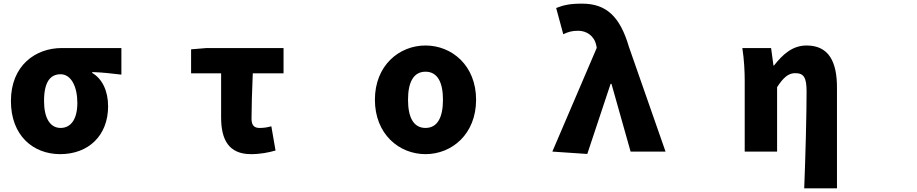

<svg xmlns="http://www.w3.org/2000/svg" viewBox="-20 -793 5040 1055"><path d="M311 54C465 54 574 -47 574 -209C574 -293 542 -360 487 -392V-397C546 -395 585 -390 647 -383V-529H319C176 -529 40 -434 40 -238C40 -49 161 54 311 54ZM222 -238C222 -344 257 -385 313 -385C372 -385 405 -315 405 -228C405 -140 371 -90 313 -90C256 -90 222 -143 222 -238Z M1359 54C1411 54 1456 45 1494 34L1471 -99C1445 -92 1427 -90 1406 -90C1380 -90 1362 -101 1362 -141C1362 -202 1365 -296 1369 -390H1538V-529H1115L1030 -522V-390H1195V-147C1195 -27 1236 54 1359 54Z M2318 54C2463 54 2596 -56 2596 -245C2596 -433 2463 -543 2318 -543C2173 -543 2040 -433 2040 -245C2040 -56 2173 54 2318 54ZM2222 -245C2222 -339 2251 -399 2318 -399C2385 -399 2414 -339 2414 -245C2414 -150 2385 -90 2318 -90C2251 -90 2222 -150 2222 -245Z M3015 40 3207 53 3335 -332H3340L3445 40H3637L3436 -535C3387 -702 3312 -773 3178 -773C3107 -773 3075 -764 3036 -749L3075 -605C3101 -617 3121 -624 3157 -624C3202 -624 3245 -597 3256 -545L3259 -530Z M4399 242H4579V-312C4579 -454 4534 -543 4412 -543C4334 -543 4281 -494 4233 -433H4230L4217 -529H4059C4069 -466 4072 -397 4072 -352V40H4250V-314C4283 -365 4311 -391 4349 -391C4396 -391 4412 -369 4412 -290C4412 -163 4406 65 4399 242Z"/></svg>

Font: コーポレート・ロゴ ver3 Bold
Style: Regular
Weight: 700
Designer: [KANA_main] LOGOTYPE.JP [Source Han Sans] Ryoko NISHIZUKA 西塚涼子 (kana, bopomofo & ideographs); Paul D. Hunt (Latin, Greek
Version: Version 12.001;FEAKit 1.0